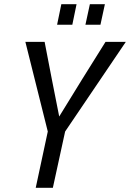

<svg xmlns="http://www.w3.org/2000/svg" viewBox="-20 -888 615 908"><path d="M206 -266 100 -690H191L225 -514L260 -337L369 -514L479 -690H575L288 -266L230 0H149ZM270 -868H342L322 -771H250ZM405 -868H476L455 -771H384Z"/></svg>

Font: Decalotype
Style: Italic
Weight: 400
Italic angle: -12°
Designer: Alfredo Marco Pradil
Foundry: Alfredo Marco Pradil
Version: Version 1.0